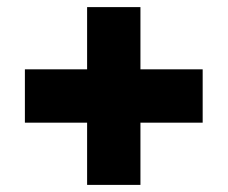

<svg xmlns="http://www.w3.org/2000/svg" viewBox="-20 -520 640 540"><path d="M50 -175H225V0H375V-175H550V-325H375V-500H225V-325H50Z"/></svg>

Font: LS-VG5000 Bold
Style: Regular
Weight: 400
Designer: Justin Bihan, 2021
Foundry: Justin Bihan, 2021
Version: Version 1.000;Glyphs 3.1.2 (3151)